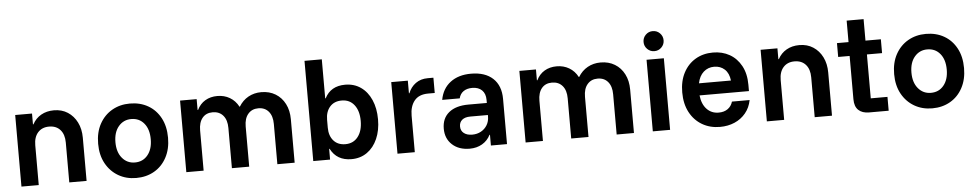

<svg xmlns="http://www.w3.org/2000/svg" viewBox="-40 -1013 6792 1336"><g transform="rotate(-5 3356.0 -345.0)"><path d="M66.7 0V-500H184.2V-424.2H187.5Q209.2 -465 247.9 -487.1Q286.7 -509.2 337.5 -509.2Q392.5 -509.2 433.8 -482.5Q475 -455.8 498.3 -409.2Q521.7 -362.5 521.7 -301.7V0H400.8V-278.3Q400.8 -335 372.5 -367.1Q344.2 -399.2 294.2 -399.2Q245 -399.2 216.2 -367.1Q187.5 -335 187.5 -278.3V0Z M868.3 10Q798.3 10 743.3 -22.1Q688.3 -54.2 656.2 -112.5Q624.2 -170.8 624.2 -250Q624.2 -330 656.2 -388.3Q688.3 -446.7 743.3 -478.3Q798.3 -510 868.3 -510Q940 -510 995 -478.3Q1050 -446.7 1081.2 -388.3Q1112.5 -330 1112.5 -250Q1112.5 -170.8 1080.8 -112.1Q1049.2 -53.3 994.2 -21.7Q939.2 10 868.3 10ZM868.3 -98.3Q924.2 -98.3 957.9 -139.6Q991.7 -180.8 991.7 -250Q991.7 -320 957.9 -360.8Q924.2 -401.7 868.3 -401.7Q814.2 -401.7 779.6 -360.8Q745 -320 745 -250Q745 -180.8 779.6 -139.6Q814.2 -98.3 868.3 -98.3Z M1218.3 0V-500H1334.2V-424.2H1337.5Q1357.5 -465.8 1394.2 -487.5Q1430.8 -509.2 1479.2 -509.2Q1527.5 -509.2 1565.8 -486.7Q1604.2 -464.2 1626.7 -421.7H1629.2Q1655 -464.2 1695.4 -486.7Q1735.8 -509.2 1785.8 -509.2Q1842.5 -509.2 1885 -483.3Q1927.5 -457.5 1951.2 -411.2Q1975 -365 1975 -303.3V0H1854.2V-280.8Q1854.2 -336.7 1827.9 -367.9Q1801.7 -399.2 1755.8 -399.2Q1710.8 -399.2 1684.2 -367.9Q1657.5 -336.7 1657.5 -280.8V0H1536.7V-280.8Q1536.7 -336.7 1510 -367.9Q1483.3 -399.2 1436.7 -399.2Q1390.8 -399.2 1365 -367.9Q1339.2 -336.7 1339.2 -280.8V0Z M2371.7 10Q2269.2 10 2225.8 -75H2222.5V0H2105V-700H2225.8V-427.5H2229.2Q2270.8 -510 2371.7 -510Q2434.2 -510 2480.8 -477.5Q2527.5 -445 2553.3 -386.2Q2579.2 -327.5 2579.2 -250Q2579.2 -173.3 2553.3 -114.6Q2527.5 -55.8 2480.8 -22.9Q2434.2 10 2371.7 10ZM2338.3 -97.5Q2394.2 -97.5 2426.2 -138.8Q2458.3 -180 2458.3 -250Q2458.3 -320 2426.2 -361.2Q2394.2 -402.5 2338.3 -402.5Q2285.8 -402.5 2255.8 -368.3Q2225.8 -334.2 2225.8 -277.5V-222.5Q2225.8 -165.8 2255.8 -131.7Q2285.8 -97.5 2338.3 -97.5Z M2693.3 0V-500H2809.2V-411.7H2812.5Q2829.2 -454.2 2864.2 -479.6Q2899.2 -505 2948.3 -505H2988.3V-398.3H2942.5Q2877.5 -398.3 2845.8 -359.2Q2814.2 -320 2814.2 -255V0Z M3197.5 9.2Q3121.7 9.2 3075.4 -33.3Q3029.2 -75.8 3029.2 -145Q3029.2 -217.5 3077.9 -257.5Q3126.7 -297.5 3215 -297.5H3343.3V-319.2Q3343.3 -362.5 3318.8 -386.7Q3294.2 -410.8 3250.8 -410.8Q3214.2 -410.8 3190 -394.2Q3165.8 -377.5 3158.3 -345.8H3035.8Q3050 -424.2 3106.7 -467.1Q3163.3 -510 3250.8 -510Q3349.2 -510 3403.8 -459.2Q3458.3 -408.3 3458.3 -315.8V0H3345.8V-75H3342.5Q3322.5 -35 3284.6 -12.9Q3246.7 9.2 3197.5 9.2ZM3223.3 -86.7Q3257.5 -86.7 3284.6 -101.7Q3311.7 -116.7 3327.5 -142.9Q3343.3 -169.2 3343.3 -202.5V-213.3H3220.8Q3183.3 -213.3 3163.3 -196.7Q3143.3 -180 3143.3 -150.8Q3143.3 -120.8 3165 -103.8Q3186.7 -86.7 3223.3 -86.7Z M3588.3 0V-500H3704.2V-424.2H3707.5Q3727.5 -465.8 3764.2 -487.5Q3800.8 -509.2 3849.2 -509.2Q3897.5 -509.2 3935.8 -486.7Q3974.2 -464.2 3996.7 -421.7H3999.2Q4025 -464.2 4065.4 -486.7Q4105.8 -509.2 4155.8 -509.2Q4212.5 -509.2 4255 -483.3Q4297.5 -457.5 4321.2 -411.2Q4345 -365 4345 -303.3V0H4224.2V-280.8Q4224.2 -336.7 4197.9 -367.9Q4171.7 -399.2 4125.8 -399.2Q4080.8 -399.2 4054.2 -367.9Q4027.5 -336.7 4027.5 -280.8V0H3906.7V-280.8Q3906.7 -336.7 3880 -367.9Q3853.3 -399.2 3806.7 -399.2Q3760.8 -399.2 3735 -367.9Q3709.2 -336.7 3709.2 -280.8V0Z M4476.7 0V-500H4597.5V0ZM4536.7 -555Q4507.5 -555 4487.1 -575.4Q4466.7 -595.8 4466.7 -625Q4466.7 -654.2 4487.1 -674.6Q4507.5 -695 4536.7 -695Q4565.8 -695 4586.2 -674.6Q4606.7 -654.2 4606.7 -625Q4606.7 -595.8 4586.2 -575.4Q4565.8 -555 4536.7 -555Z M4945.8 10Q4875.8 10 4821.2 -22.1Q4766.7 -54.2 4735.4 -112.9Q4704.2 -171.7 4704.2 -251.7Q4704.2 -330.8 4734.6 -388.8Q4765 -446.7 4818.3 -478.3Q4871.7 -510 4940.8 -510Q5005.8 -510 5056.7 -481.2Q5107.5 -452.5 5137.5 -397.5Q5167.5 -342.5 5167.5 -265V-220.8H4822.5Q4829.2 -159.2 4862.1 -124.6Q4895 -90 4945 -90Q4983.3 -90 5008.8 -108.3Q5034.2 -126.7 5043.3 -158.3H5166.7Q5156.7 -105.8 5125.4 -67.9Q5094.2 -30 5047.9 -10Q5001.7 10 4945.8 10ZM4825.8 -305H5049.2Q5043.3 -356.7 5013.8 -383.8Q4984.2 -410.8 4940.8 -410.8Q4897.5 -410.8 4866.7 -383.3Q4835.8 -355.8 4825.8 -305Z M5273.3 0V-500H5390.8V-424.2H5394.2Q5415.8 -465 5454.6 -487.1Q5493.3 -509.2 5544.2 -509.2Q5599.2 -509.2 5640.4 -482.5Q5681.7 -455.8 5705 -409.2Q5728.3 -362.5 5728.3 -301.7V0H5607.5V-278.3Q5607.5 -335 5579.2 -367.1Q5550.8 -399.2 5500.8 -399.2Q5451.7 -399.2 5422.9 -367.1Q5394.2 -335 5394.2 -278.3V0Z M5987.5 0Q5940 0 5913.3 -25Q5886.7 -50 5886.7 -100.8V-403.3H5806.7V-500H5887.5V-650H6005.8V-500H6113.3V-403.3H6007.5V-96.7H6124.2V0Z M6428.3 10Q6358.3 10 6303.3 -22.1Q6248.3 -54.2 6216.2 -112.5Q6184.2 -170.8 6184.2 -250Q6184.2 -330 6216.2 -388.3Q6248.3 -446.7 6303.3 -478.3Q6358.3 -510 6428.3 -510Q6500 -510 6555 -478.3Q6610 -446.7 6641.2 -388.3Q6672.5 -330 6672.5 -250Q6672.5 -170.8 6640.8 -112.1Q6609.2 -53.3 6554.2 -21.7Q6499.2 10 6428.3 10ZM6428.3 -98.3Q6484.2 -98.3 6517.9 -139.6Q6551.7 -180.8 6551.7 -250Q6551.7 -320 6517.9 -360.8Q6484.2 -401.7 6428.3 -401.7Q6374.2 -401.7 6339.6 -360.8Q6305 -320 6305 -250Q6305 -180.8 6339.6 -139.6Q6374.2 -98.3 6428.3 -98.3Z"/></g></svg>

Font: Funnel Sans Light SemiBold
Style: Regular
Weight: 600
Version: Version 1.000